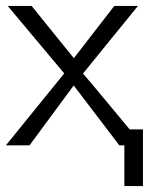

<svg xmlns="http://www.w3.org/2000/svg" viewBox="-22 -492 504 650"><path d="M-2 0 195 -243V-244L4 -472H85L228 -295L365 -472H445L259 -243Q286 -212 338 -149Q390 -86 417 -54H462V138H399V0H382L228 -202H227L78 0Z"/></svg>

Font: Coval
Style: ExtraLight
Weight: 250
Foundry: Context Ltd
Version: Version 001.000